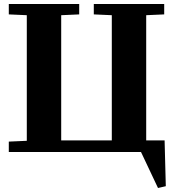

<svg xmlns="http://www.w3.org/2000/svg" viewBox="-20 -760 871 960"><path d="M24 -52 114 -56V-684L24 -688V-740H376V-688L286 -684V-58H539V-684L449 -688V-740H801V-688L711 -684V-58H803L809 171L770 180L685 0H24Z"/></svg>

Font: Minipax
Style: Bold
Weight: 700
Designer: Raphaël Ronot, Igor Stepanchenko (Cyrillic)
Foundry: steppetype
Version: Version 1.002